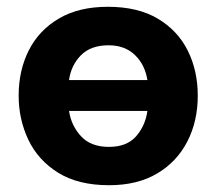

<svg xmlns="http://www.w3.org/2000/svg" viewBox="-20 -533 638 566"><path d="M301.5 13Q210.5 13 151.2 -24Q92 -61 63.5 -121.2Q35 -181.5 35 -251Q35 -325.5 65 -384.8Q95 -444 153.8 -478.5Q212.5 -513 298 -513Q386.5 -513 445.2 -478Q504 -443 533.5 -383.8Q563 -324.5 563 -251Q563 -175.5 532.2 -115.8Q501.5 -56 443.2 -21.5Q385 13 301.5 13ZM300 -399.5Q247.5 -399.5 218.5 -370Q189.5 -340.5 183.5 -297H414.5Q407.5 -342 377.8 -370.8Q348 -399.5 300 -399.5ZM301 -100Q354 -100 381.2 -131.2Q408.5 -162.5 414.5 -206H183.5Q190 -162.5 219 -131.2Q248 -100 301 -100Z"/></svg>

Font: Heraclito
Style: Bold
Weight: 700
Designer: Kostas Bartsokas (font) & Cristiano Sobral (main changes)
Foundry: Kostas Bartsokas (font) & Cristiano Sobral (main changes)
Version: Version 1.00;July 8, 2020;FontCreator 13.0.0.2655 64-bit